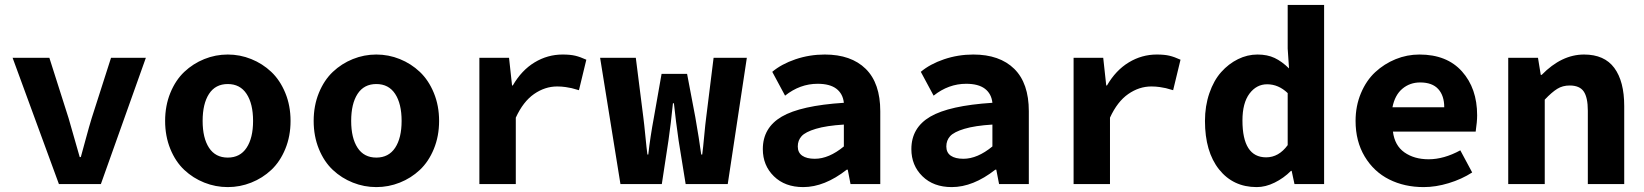

<svg xmlns="http://www.w3.org/2000/svg" viewBox="-20 -743 6636 775"><path d="M217.8 0 30.8 -509.8H179.2L256.8 -266.1Q258.8 -259.8 301.8 -108.9H306.2Q310.1 -122.1 325.4 -179.2Q340.8 -236.3 350.1 -266.1L428.2 -509.8H568.8L387.2 0Z M994.1 -5.9Q948.7 12.2 899.4 12.2Q850.1 12.2 804.7 -5.9Q759.3 -23.9 723.9 -57.1Q688.5 -90.3 667.5 -141.8Q646.5 -193.4 646.5 -254.9Q646.5 -316.4 667.5 -367.9Q688.5 -419.4 723.9 -452.9Q759.3 -486.3 804.7 -504.6Q850.1 -522.9 899.4 -522.9Q948.7 -522.9 994.1 -504.6Q1039.6 -486.3 1075 -452.9Q1110.4 -419.4 1131.6 -367.9Q1152.8 -316.4 1152.8 -254.9Q1152.8 -193.4 1131.6 -141.8Q1110.4 -90.3 1075 -57.1Q1039.6 -23.9 994.1 -5.9ZM1001.5 -254.9Q1001.5 -324.2 975.3 -364Q949.2 -403.8 899.4 -403.8Q849.6 -403.8 823.7 -364Q797.9 -324.2 797.9 -254.9Q797.9 -186 823.7 -146.5Q849.6 -106.9 899.4 -106.9Q949.2 -106.9 975.3 -146.5Q1001.5 -186 1001.5 -254.9Z M1593.8 -5.9Q1548.3 12.2 1499 12.2Q1449.7 12.2 1404.3 -5.9Q1358.9 -23.9 1323.5 -57.1Q1288.1 -90.3 1267.1 -141.8Q1246.1 -193.4 1246.1 -254.9Q1246.1 -316.4 1267.1 -367.9Q1288.1 -419.4 1323.5 -452.9Q1358.9 -486.3 1404.3 -504.6Q1449.7 -522.9 1499 -522.9Q1548.3 -522.9 1593.8 -504.6Q1639.2 -486.3 1674.6 -452.9Q1710 -419.4 1731.2 -367.9Q1752.4 -316.4 1752.4 -254.9Q1752.4 -193.4 1731.2 -141.8Q1710 -90.3 1674.6 -57.1Q1639.2 -23.9 1593.8 -5.9ZM1601.1 -254.9Q1601.1 -324.2 1575 -364Q1548.8 -403.8 1499 -403.8Q1449.2 -403.8 1423.3 -364Q1397.5 -324.2 1397.5 -254.9Q1397.5 -186 1423.3 -146.5Q1449.2 -106.9 1499 -106.9Q1548.8 -106.9 1575 -146.5Q1601.1 -186 1601.1 -254.9Z M1915 0V-509.8H2034.7L2046.9 -397.9H2049.8Q2085.4 -459.5 2137.9 -491.2Q2190.4 -522.9 2251 -522.9Q2281.7 -522.9 2302 -518.1Q2322.3 -513.2 2346.7 -502L2316.9 -378.9Q2295.4 -385.3 2287.4 -387.2Q2279.3 -389.2 2262.9 -391.6Q2246.6 -394 2229 -394Q2179.7 -394 2135.7 -363.5Q2091.8 -333 2062 -268.1V0Z M2484.4 0 2402.3 -509.8H2546.4L2576.7 -270Q2580.1 -244.6 2585 -194.3Q2589.8 -144 2593.3 -119.1H2596.7Q2604.5 -189 2619.6 -270L2650.4 -444.8H2753.4L2786.6 -270Q2801.8 -183.6 2810.5 -119.1H2814.5Q2817.9 -144 2822.5 -194.3Q2827.1 -244.6 2830.6 -270L2860.4 -509.8H2994.6L2917.5 0H2747.6L2719.2 -175.8Q2708 -253.4 2700.2 -326.2H2696.3Q2688 -243.2 2678.2 -175.8L2651.4 0Z M3222.2 12.2Q3148.4 12.2 3103.8 -31.5Q3059.1 -75.2 3059.1 -141.1Q3059.1 -227.5 3135.5 -272.2Q3211.9 -316.9 3386.2 -328.1Q3382.3 -364.7 3356 -384.8Q3329.6 -404.8 3280.3 -404.8Q3209 -404.8 3148.9 -356.9L3097.2 -453.1Q3134.3 -484.4 3190.9 -503.7Q3247.6 -522.9 3309.1 -522.9Q3415.5 -522.9 3474.4 -465.1Q3533.2 -407.2 3533.2 -293.9V0H3413.1L3401.9 -58.1H3397.9Q3308.1 12.2 3222.2 12.2ZM3269 -102.1Q3325.7 -102.1 3386.2 -151.9V-240.2Q3315.9 -235.8 3273.4 -223.1Q3231 -210.4 3215.6 -193.4Q3200.2 -176.3 3200.2 -151.9Q3200.2 -127 3218.3 -114.5Q3236.3 -102.1 3269 -102.1Z M3821.8 12.2Q3748 12.2 3703.4 -31.5Q3658.7 -75.2 3658.7 -141.1Q3658.7 -227.5 3735.1 -272.2Q3811.5 -316.9 3985.8 -328.1Q3981.9 -364.7 3955.6 -384.8Q3929.2 -404.8 3879.9 -404.8Q3808.6 -404.8 3748.5 -356.9L3696.8 -453.1Q3733.9 -484.4 3790.5 -503.7Q3847.2 -522.9 3908.7 -522.9Q4015.1 -522.9 4074 -465.1Q4132.8 -407.2 4132.8 -293.9V0H4012.7L4001.5 -58.1H3997.6Q3907.7 12.2 3821.8 12.2ZM3868.7 -102.1Q3925.3 -102.1 3985.8 -151.9V-240.2Q3915.5 -235.8 3873 -223.1Q3830.6 -210.4 3815.2 -193.4Q3799.8 -176.3 3799.8 -151.9Q3799.8 -127 3817.9 -114.5Q3835.9 -102.1 3868.7 -102.1Z M4313.5 0V-509.8H4433.1L4445.3 -397.9H4448.2Q4483.9 -459.5 4536.4 -491.2Q4588.9 -522.9 4649.4 -522.9Q4680.2 -522.9 4700.4 -518.1Q4720.7 -513.2 4745.1 -502L4715.3 -378.9Q4693.8 -385.3 4685.8 -387.2Q4677.7 -389.2 4661.4 -391.6Q4645 -394 4627.4 -394Q4578.1 -394 4534.2 -363.5Q4490.2 -333 4460.4 -268.1V0Z M5052.7 12.2Q4957.5 12.2 4900.6 -59.3Q4843.8 -130.9 4843.8 -254.9Q4843.8 -315.4 4861.6 -366.9Q4879.4 -418.5 4909.2 -451.9Q4939 -485.4 4977.1 -504.2Q5015.1 -522.9 5055.7 -522.9Q5095.7 -522.9 5125 -509Q5154.3 -495.1 5183.1 -466.8L5177.7 -546.9V-723.1H5324.7V0H5205.1L5193.8 -53.2H5190.9Q5161.6 -23.9 5125 -5.9Q5088.4 12.2 5052.7 12.2ZM5090.8 -107.9Q5141.6 -107.9 5177.7 -157.2V-367.2Q5140.6 -402.8 5094.7 -402.8Q5051.8 -402.8 5023.4 -365Q4995.1 -327.1 4995.1 -256.8Q4995.1 -107.9 5090.8 -107.9Z M5726.6 12.2Q5648.9 12.2 5587.2 -18.8Q5525.4 -49.8 5488.5 -111.3Q5451.7 -172.9 5451.7 -254.9Q5451.7 -315.4 5473.4 -366.9Q5495.1 -418.5 5531.2 -451.9Q5567.4 -485.4 5613.5 -504.2Q5659.7 -522.9 5709.5 -522.9Q5820.3 -522.9 5881.3 -454.6Q5942.4 -386.2 5942.4 -277.8Q5942.4 -251.5 5936.5 -211.9H5602.5Q5609.4 -155.8 5648.9 -127.9Q5688.5 -100.1 5746.6 -100.1Q5808.1 -100.1 5874.5 -136.2L5922.4 -46.9Q5879.9 -19.5 5827.6 -3.7Q5775.4 12.2 5726.6 12.2ZM5600.6 -310.1H5809.6Q5809.6 -356.9 5785.4 -383.5Q5761.2 -410.2 5712.4 -410.2Q5670.9 -410.2 5640.6 -384.8Q5610.4 -359.4 5600.6 -310.1Z M6067.9 0V-509.8H6188L6199.2 -440.9H6203.1Q6283.2 -522.9 6374 -522.9Q6456.1 -522.9 6496.1 -468.8Q6536.1 -414.6 6536.1 -314.9V0H6389.2V-295.9Q6389.2 -349.6 6372.6 -373.8Q6356 -397.9 6315.9 -397.9Q6287.6 -397.9 6265.9 -384.5Q6244.1 -371.1 6215.3 -340.8V0Z"/></svg>

Font: Office Code Pro Bold
Style: Regular
Weight: 700
Designer: Nathan Rutzky & Paul D. Hunt
Foundry: Adobe Systems Incorporated
Version: Version 1.004;PS 001.004;hotconv 1.0.70;makeotf.lib2.5.58329